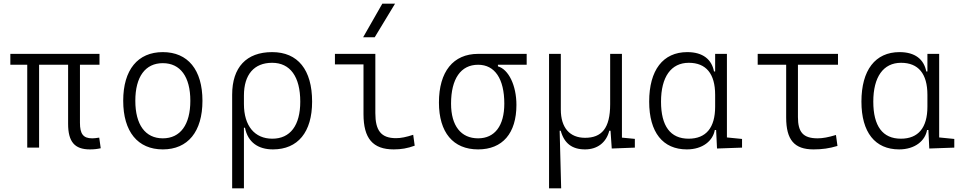

<svg xmlns="http://www.w3.org/2000/svg" viewBox="-20 -815 5313 1060"><path d="M476.1 9.8C500 9.8 516.1 7.8 536.1 3.4L527.8 -55.2C509.3 -52.2 497.6 -51.3 488.8 -51.3C439 -51.3 421.4 -76.7 421.4 -136.7V-457.5H529.3V-517.6H37.1V-457.5H130.4V0H195.8V-457.5H356V-131.8C356 -32.7 391.6 9.8 476.1 9.8Z M878.9 9.8C1017.1 9.8 1097.7 -87.9 1097.7 -258.8C1097.7 -429.7 1017.1 -527.3 878.9 -527.3C740.7 -527.3 660.2 -429.7 660.2 -258.8C660.2 -87.9 740.7 9.8 878.9 9.8ZM878.9 -51.3C782.2 -51.3 727.1 -126.5 727.1 -258.8C727.1 -391.1 782.2 -466.3 878.9 -466.3C975.6 -466.3 1030.8 -391.1 1030.8 -258.8C1030.8 -126.5 975.6 -51.3 878.9 -51.3Z M1486.8 9.8C1624.5 9.8 1703.1 -85.4 1703.1 -253.9C1703.1 -429.7 1624.5 -527.3 1482.4 -527.3C1340.3 -527.3 1261.7 -443.4 1261.7 -292V224.6H1326.7V-109.9H1332.5C1348.1 -29.8 1405.3 9.8 1486.8 9.8ZM1326.7 -240.7V-287.6C1326.7 -403.3 1382.8 -468.3 1482.4 -468.3C1582 -468.3 1637.7 -391.6 1637.7 -253.9C1637.7 -122.6 1582.5 -49.3 1483.4 -49.3C1386.7 -49.3 1326.7 -119.1 1326.7 -240.7Z M2153.8 9.8C2195.3 9.8 2229.5 3.9 2269.5 -10.7L2261.2 -70.8C2222.2 -58.1 2193.4 -52.2 2166.5 -52.2C2083 -52.2 2052.2 -95.2 2052.2 -190.4V-517.6H1829.1V-459.5H1986.8V-185.5C1986.8 -50.8 2038.1 9.8 2153.8 9.8ZM1984.9 -609.4H2048.8L2161.1 -794.9H2090.8Z M2619.6 9.8C2754.4 9.8 2831.1 -79.1 2831.1 -235.8C2831.1 -343.8 2787.6 -432.1 2729 -448.7V-457.5H2887.7V-517.6H2619.6C2482.4 -517.6 2403.3 -419.9 2403.3 -249C2403.3 -84 2481.4 9.8 2619.6 9.8ZM2619.6 -51.3C2524.9 -51.3 2470.2 -120.6 2470.2 -242.7C2470.2 -379.9 2523.9 -457.5 2619.6 -457.5C2711.9 -457.5 2764.2 -379.9 2764.2 -242.7C2764.2 -120.6 2711.4 -51.3 2619.6 -51.3Z M3210 9.8C3277.3 9.8 3327.1 -27.3 3343.8 -93.3H3350.6L3357.4 4.9L3484.9 0V-48.3L3413.6 -55.2V-517.6H3348.6V-239.3C3348.6 -106 3301.3 -54.2 3210 -54.2C3125.5 -54.2 3076.2 -109.9 3076.2 -210V-517.6H3011.2V224.6H3078.1L3069.8 -93.3H3075.7C3094.7 -23.9 3138.2 9.8 3210 9.8Z M3772 9.8C3859.9 9.8 3916 -38.1 3926.3 -97.2H3933.6L3938.5 4.9L4076.7 0V-47.9L3993.2 -56.2V-517.6H3928.2V-420.4H3921.9C3909.2 -486.8 3860.8 -527.3 3774.4 -527.3C3640.1 -527.3 3564 -427.7 3564 -253.9C3564 -84 3639.6 9.8 3772 9.8ZM3928.2 -226.1C3928.2 -109.9 3877.9 -49.3 3781.7 -49.3C3681.2 -49.3 3629.4 -118.7 3629.4 -253.9C3629.4 -390.1 3684.6 -468.3 3782.7 -468.3C3877.9 -468.3 3928.2 -408.2 3928.2 -291.5Z M4471.2 9.8C4519 9.8 4558.1 4.4 4603.5 -9.3L4595.2 -69.8C4553.2 -57.1 4522.5 -51.3 4494.1 -51.3C4413.1 -51.3 4385.3 -86.4 4385.3 -168.5V-457.5H4606.4V-517.6H4163.1V-457.5H4320.3V-166.5C4320.3 -43 4365.2 9.8 4471.2 9.8Z M4943.8 9.8C5031.7 9.8 5087.9 -38.1 5098.1 -97.2H5105.5L5110.4 4.9L5248.5 0V-47.9L5165 -56.2V-517.6H5100.1V-420.4H5093.8C5081.1 -486.8 5032.7 -527.3 4946.3 -527.3C4812 -527.3 4735.8 -427.7 4735.8 -253.9C4735.8 -84 4811.5 9.8 4943.8 9.8ZM5100.1 -226.1C5100.1 -109.9 5049.8 -49.3 4953.6 -49.3C4853 -49.3 4801.3 -118.7 4801.3 -253.9C4801.3 -390.1 4856.4 -468.3 4954.6 -468.3C5049.8 -468.3 5100.1 -408.2 5100.1 -291.5Z"/></svg>

Font: Cascadia Mono NF Light
Style: Regular
Weight: 300
Monospace: yes
Designer: Aaron Bell
Foundry: Saja Typeworks
Version: Version 2404.023